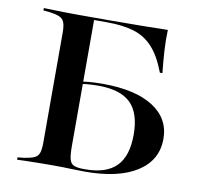

<svg xmlns="http://www.w3.org/2000/svg" viewBox="-68 -641 730 712"><g transform="rotate(10 297.0 -285.5)"><path d="M125.8 -201.6V-492.7Q125.8 -517.7 121 -531Q116.1 -544.4 103.2 -550.4Q90.3 -556.5 65.3 -559.7L41.1 -562.1V-571Q56.5 -571 76.2 -570.2Q96 -569.4 119.4 -569Q142.7 -568.5 169.4 -568.5H179.8H291.9Q366.1 -568.5 417.3 -569.4Q468.5 -570.2 508.1 -571Q506.5 -534.7 508.9 -494.4Q511.3 -454 516.1 -409.7H506.5Q483.9 -469.4 454.4 -501.6Q425 -533.9 383.5 -546.8Q341.9 -559.7 281.5 -559.7H232.3V-201.6ZM169.4 -2.4Q142.7 -2.4 119.4 -2Q96 -1.6 76.2 -1.2Q56.5 -0.8 41.1 0V-8.9L65.3 -11.3Q90.3 -15.3 103.2 -21Q116.1 -26.6 121 -39.9Q125.8 -53.2 125.8 -78.2V-201.6H232.3V-86.3Q232.3 -53.2 236.3 -36.7Q240.3 -20.2 252.8 -14.5Q265.3 -8.9 289.5 -8.9H296.8Q375 -8.9 412.9 -47.2Q450.8 -85.5 450.8 -166.1Q450.8 -247.6 412.1 -285.1Q373.4 -322.6 291.1 -322.6Q266.9 -322.6 246 -320.6Q225 -318.5 201.6 -313.7V-322.6Q229.8 -328.2 252.4 -330.2Q275 -332.3 304.8 -332.3Q428.2 -332.3 495.2 -289.5Q562.1 -246.8 562.1 -170.2Q562.1 -89.5 492.3 -44.8Q422.6 0 296 0Q272.6 0 241.9 -1.2Q211.3 -2.4 179 -2.4Z"/></g></svg>

Font: Playfair 144pt SemiExpanded SemiBold
Style: Regular
Weight: 600
Width: 6
Designer: Claus Eggers Sørensen
Foundry: Claus Eggers Sørensen
Version: Version 2.203